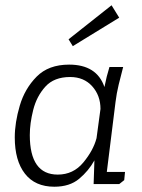

<svg xmlns="http://www.w3.org/2000/svg" viewBox="-20 -698 540 728"><path d="M432 -631 256 -523 240 -549 403 -678ZM447 -444Q438 -410 430 -377Q422 -344 418 -311L385 -46H454L451 -15L432 0H335L338 -90Q316 -50 280 -20Q244 10 186 10Q113 10 74.5 -39.5Q36 -89 36 -177Q36 -233 55 -297.5Q74 -362 119 -407.5Q164 -453 242 -453Q347 -453 376 -368Q384 -409 395 -444ZM246 -406Q185 -406 152 -369.5Q119 -333 106 -281.5Q93 -230 93 -186Q93 -36 199 -36Q258 -36 296 -82Q334 -128 346 -174L361 -285Q361 -336 329.5 -371Q298 -406 246 -406Z"/></svg>

Font: Zilla Slab Light
Style: Italic
Weight: 300
Italic angle: -6°
Designer: Typotheque.com
Foundry: Typotheque type foundry
Version: Version 1.1; 2017; ttfautohint (v1.6)